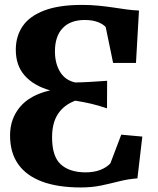

<svg xmlns="http://www.w3.org/2000/svg" viewBox="-20 -772 658 802"><path d="M317.5 11Q221.5 11 155.8 -13.5Q90 -38 56 -86.2Q22 -134.5 22 -206.5Q22 -275.5 63.5 -325.2Q105 -375 189.5 -394.5Q121.5 -413.5 83.5 -456Q45.5 -498.5 46 -566Q46.5 -622 75.2 -663.5Q104 -705 165 -728.2Q226 -751.5 322.5 -751.5Q360 -751.5 392 -748.2Q424 -745 452.2 -740.8Q480.5 -736.5 507.2 -732.8Q534 -729 560.5 -728L548 -509H452.5L421.5 -659Q411 -671 388.8 -679.8Q366.5 -688.5 334 -688.5Q274 -688.5 241.8 -654.5Q209.5 -620.5 209.5 -557.5Q209.5 -507 231 -471.8Q252.5 -436.5 294.5 -427.5Q324 -428 358 -430Q392 -432 427.5 -434.5L427 -319.5Q391.5 -331.5 360.2 -338.8Q329 -346 294.5 -351.5Q247.5 -334 222.5 -296.5Q197.5 -259 197.5 -198.5Q197.5 -118.5 233.8 -85.5Q270 -52.5 336.5 -52Q372 -52 398.2 -62Q424.5 -72 441 -89.5L486.5 -209.5L574.5 -201.5L554 -27Q515 -24 478.5 -14.8Q442 -5.5 403 2.8Q364 11 317.5 11Z"/></svg>

Font: Merriweather 36pt ExtraBold
Style: Regular
Weight: 800
Designer: Eben Sorkin
Foundry: Eben Sorkin
Version: Version 2.100